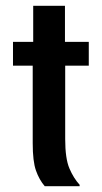

<svg xmlns="http://www.w3.org/2000/svg" viewBox="-20 -645 352 665"><path d="M135 0Q115.8 -22.5 104.6 -54.2Q93.3 -85.8 93.3 -149.2V-417.5H25V-500H95V-625H205V-500H287.5V-417.5H205.8V-163.3Q205.8 -95.8 220.4 -61.7Q235 -27.5 255.8 -5V0Z"/></svg>

Font: Familjen Grotesk GF Medium
Style: Regular
Weight: 500
Designer: Anders Wikstroem, Jonas Baeckman, Matilda Gysing, Kristian Moeller
Foundry: Familjen STHLM AB
Version: Version 2.000; Beta; Release 4; Build 6